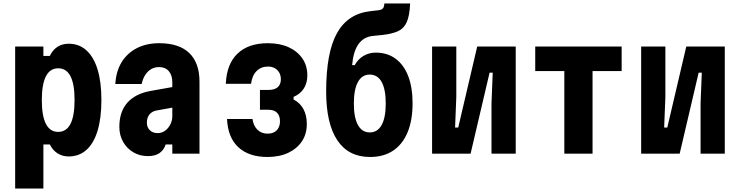

<svg xmlns="http://www.w3.org/2000/svg" viewBox="-20 -882 4240 1102"><path d="M67 200V-615H229V-561H266Q282 -595 309.5 -613Q337 -631 374 -631Q434 -631 476 -593Q518 -555 540 -483.5Q562 -412 562 -308Q562 -204 540 -131.5Q518 -59 476 -21.5Q434 16 374 16Q338 16 310 -2Q282 -20 266 -53H229V200ZM314 -125Q361 -125 384.5 -171Q408 -217 408 -308Q408 -399 384.5 -444.5Q361 -490 314 -490Q267 -490 243.5 -444Q220 -398 220 -307Q220 -217 243.5 -171Q267 -125 314 -125Z M979 -384V-266L885 -249Q855 -245 839 -226.5Q823 -208 823 -178Q823 -151 840 -134.5Q857 -118 885 -118Q908 -118 927 -131.5Q946 -145 957.5 -167.5Q969 -190 969 -216V-410Q969 -450 949 -473.5Q929 -497 893 -497Q868 -497 848 -485.5Q828 -474 814 -452.5Q800 -431 793 -400H642Q646 -473 678 -525Q710 -577 765 -605.5Q820 -634 894 -634Q1008 -634 1066.5 -577.5Q1125 -521 1125 -413V0H969V-53H931Q920 -20 895 -3Q870 14 829 14Q782 14 745 -8Q708 -30 686.5 -68Q665 -106 665 -154Q665 -240 710.5 -292Q756 -344 844 -360Z M1515 19Q1409 19 1348.5 -36.5Q1288 -92 1283 -199H1429Q1435 -159 1458 -137Q1481 -115 1515 -115Q1538 -115 1554 -123.5Q1570 -132 1578.5 -148.5Q1587 -165 1587 -186Q1587 -218 1570 -235Q1553 -252 1521 -252H1472V-366H1524Q1556 -366 1574 -381.5Q1592 -397 1592 -427Q1592 -449 1582.5 -465.5Q1573 -482 1556.5 -491Q1540 -500 1518 -500Q1479 -500 1453 -474.5Q1427 -449 1421 -401H1276Q1281 -515 1343.5 -574.5Q1406 -634 1517 -634Q1586 -634 1636.5 -611Q1687 -588 1715.5 -546.5Q1744 -505 1744 -449Q1744 -405 1723.5 -373.5Q1703 -342 1665 -326V-311Q1702 -292 1721.5 -256Q1741 -220 1741 -170Q1741 -113 1713 -71Q1685 -29 1634.5 -5Q1584 19 1515 19Z M2104 19Q1980 19 1916 -77Q1852 -173 1852 -357Q1852 -581 1914.5 -692.5Q1977 -804 2107 -818L2150 -823Q2169 -825 2177 -833Q2185 -841 2186 -862H2334Q2331 -792 2314.5 -755Q2298 -718 2263.5 -702.5Q2229 -687 2172 -681L2122 -676Q2068 -671 2038 -629.5Q2008 -588 2001 -508H2016Q2034 -542 2066 -561Q2098 -580 2137 -580Q2203 -580 2250.5 -545Q2298 -510 2323 -445Q2348 -380 2348 -289Q2348 -192 2319.5 -123Q2291 -54 2236.5 -17.5Q2182 19 2104 19ZM2102 -122Q2147 -122 2170.5 -164.5Q2194 -207 2194 -288Q2194 -369 2170.5 -411.5Q2147 -454 2102 -454Q2058 -454 2034.5 -411.5Q2011 -369 2011 -288Q2011 -207 2034.5 -164.5Q2058 -122 2102 -122Z M2460 0V-615H2599V-326L2592 -150H2610L2719 -615H2940V0H2801V-289L2808 -465H2790L2681 0Z M3219 0V-474H3052V-615H3548V-474H3381V0Z M3660 0V-615H3799V-326L3792 -150H3810L3919 -615H4140V0H4001V-289L4008 -465H3990L3881 0Z"/></svg>

Font: Martian Mono Condensed
Style: Bold
Weight: 700
Width: 3
Designer: Roman Shamin
Foundry: Evil Martians
Version: Version 1.000